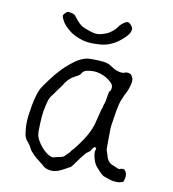

<svg xmlns="http://www.w3.org/2000/svg" viewBox="-76 -714 714 791"><g transform="rotate(10 281.0 -318.5)"><path d="M174.8 -638.7Q174.8 -638.7 190.4 -619.1Q199.2 -608.4 207 -602.5Q214.8 -596.7 223.6 -592.8Q232.4 -588.9 253.9 -582Q275.4 -575.2 292 -579.1Q308.6 -583 319.3 -587.9Q330.1 -592.8 341.8 -602.5Q353.5 -612.3 358.4 -620.1Q363.3 -627.9 371.1 -634.8Q378.9 -641.6 384.8 -644.5Q390.6 -647.5 395.5 -647.5Q400.4 -647.5 405.3 -642.6Q410.2 -637.7 413.1 -633.8Q416 -629.9 417 -624Q418 -618.2 415 -610.4Q412.1 -602.5 405.3 -594.7Q398.4 -586.9 388.7 -578.1Q378.9 -569.3 369.1 -562.5Q359.4 -555.7 346.7 -549.8Q334 -543.9 322.3 -541Q310.5 -538.1 297.9 -537.1Q285.2 -536.1 270.5 -536.1Q255.9 -536.1 241.2 -538.1Q226.6 -540 207 -547.9Q187.5 -555.7 177.7 -562.5Q168 -569.3 157.2 -579.1Q146.5 -588.9 141.6 -595.7Q136.7 -602.5 130.9 -614.3Q125 -626 127.9 -630.9Q130.9 -635.7 135.7 -640.6Q141.6 -646.5 146.5 -646.5Q164.1 -645.5 174.8 -638.7ZM222.7 -390.6Q219.7 -389.6 216.8 -386.7Q214.8 -385.7 213.9 -384.8V-385.7L212.9 -384.8Q211.9 -383.8 210.9 -383.8H210L209 -382.8Q203.1 -377.9 197.3 -373Q192.4 -369.1 187.5 -362.3Q181.6 -355.5 178.7 -349.6Q175.8 -344.7 170.9 -337.9Q165 -331.1 159.2 -322.3L151.4 -311.5Q146.5 -303.7 140.6 -296.9Q129.9 -284.2 125 -264.6Q120.1 -245.1 116.2 -223.6Q113.3 -201.2 112.3 -180.7Q111.3 -160.2 111.3 -146.5Q111.3 -146.5 111.3 -137.7Q111.3 -133.8 112.3 -127.9Q113.3 -118.2 121.1 -103.5Q128.9 -89.8 139.6 -77.1Q151.4 -63.5 164.1 -54.7Q181.6 -43.9 190.4 -45.9Q197.3 -47.9 205.1 -49.8Q226.6 -52.7 233.4 -58.6Q240.2 -64.5 247.1 -72.3Q253.9 -78.1 256.8 -84Q266.6 -93.8 281.2 -113.3Q300.8 -138.7 315.4 -165Q330.1 -192.4 335.9 -215.8Q348.6 -266.6 349.6 -270.5Q353.5 -280.3 353.5 -282.2L354.5 -283.2L355.5 -291Q356.4 -293 359.4 -302.7Q361.3 -307.6 362.3 -314.5Q363.3 -319.3 364.3 -326.2Q365.2 -332 366.2 -336.9Q367.2 -342.8 368.2 -347.7Q370.1 -351.6 370.1 -354.5H371.1L372.1 -355.5Q377 -358.4 377 -373Q377 -382.8 366.2 -392.6Q357.4 -401.4 344.7 -408.7Q332 -416 317.4 -419.9Q303.7 -423.8 292 -423.8Q277.3 -423.8 262.7 -420.9Q249 -418 240.2 -401.4Q239.3 -401.4 239.3 -400.4H238.3Q237.3 -399.4 235.4 -397.5H234.4Q232.4 -395.5 230.5 -394.5Q225.6 -392.6 222.7 -390.6ZM477.5 7.8Q473.6 8.8 461.9 8.8Q450.2 8.8 436.5 4.9Q421.9 0 408.2 -4.9Q398.4 -8.8 372.1 -40Q364.3 -48.8 358.4 -69.3Q350.6 -93.8 356.4 -108.4Q359.4 -114.3 352.5 -116.2L350.6 -117.2L348.6 -116.2Q343.8 -112.3 340.8 -107.4Q336.9 -100.6 335 -97.7Q318.4 -86.9 314.5 -80.1Q305.7 -70.3 297.9 -59.6Q286.1 -43 277.8 -31.7Q269.5 -20.5 267.6 -19.5Q264.6 -17.6 231.4 0Q223.6 3.9 213.9 6.8Q205.1 9.8 196.3 9.8Q169.9 9.8 156.2 -2.9Q150.4 -8.8 139.6 -16.6Q128.9 -24.4 120.1 -32.2Q111.3 -40 103.5 -48.8Q95.7 -56.6 92.8 -62.5Q88.9 -70.3 85 -77.1Q81.1 -83 74.2 -90.8Q62.5 -102.5 59.6 -124Q56.6 -145.5 56.6 -161.1Q56.6 -175.8 58.6 -196.3Q61.5 -217.8 65.4 -240.2Q69.3 -261.7 75.2 -282.2Q81.1 -302.7 87.9 -315.4Q98.6 -333 118.2 -358.4Q136.7 -383.8 159.2 -407.2Q181.6 -429.7 207 -448.2Q231.4 -465.8 255.9 -470.7Q264.6 -471.7 271.5 -471.7Q279.3 -471.7 286.1 -471.7Q303.7 -471.7 323.2 -469.7Q341.8 -467.8 354.5 -460Q360.4 -456.1 367.2 -452.1Q376 -445.3 381.8 -444.3Q387.7 -442.4 393.6 -440.4Q400.4 -438.5 408.2 -438.5H409.2Q416 -438.5 421.9 -441.4L423.8 -442.4Q424.8 -442.4 428.7 -442.4H427.7H428.7Q443.4 -442.4 448.2 -433.6Q455.1 -423.8 455.1 -414.1Q455.1 -405.3 452.1 -393.6Q446.3 -377 445.3 -373Q441.4 -364.3 436.5 -353.5H435.5Q431.6 -343.8 426.8 -333Q420.9 -321.3 418 -307.6Q412.1 -282.2 412.1 -280.3Q403.3 -222.7 402.3 -217.8Q400.4 -211.9 400.4 -152.3V-119.1Q400.4 -111.3 403.3 -106.4Q404.3 -102.5 410.2 -85Q418 -61.5 440.4 -54.7Q447.3 -51.8 460.9 -45.9Q466.8 -43.9 471.7 -47.9Q481.4 -48.8 483.4 -47.9H484.4Q486.3 -47.9 490.2 -43Q494.1 -37.1 496.1 -31.2Q498 -22.5 496.1 -13.7Q494.1 -1 491.2 2.9Q488.3 4.9 477.5 7.8Z"/></g></svg>

Font: ToneOZ-Zhuyin-Tsuipita-TC
Style: Regular
Weight: 400
Designer: ÂÆ£ÂøóÂáåJeffrey Xuan(jeffreyx@gmail.com, ToneOZ.com) ÈòøÂù§(cjkFonts)
Foundry: ToneOZ
Version: Version 0.240710